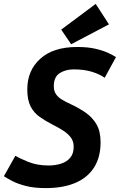

<svg xmlns="http://www.w3.org/2000/svg" viewBox="-27 -950 615 985"><path d="M208 15Q148 15 105.5 4Q63 -7 35.5 -21.5Q8 -36 -7 -46L52 -151Q74 -137 119.5 -119Q165 -101 222 -101Q257 -101 286.5 -110.5Q316 -120 333.5 -141Q351 -162 351 -197Q351 -225 336.5 -244.5Q322 -264 298 -279.5Q274 -295 244 -310Q207 -329 177 -350Q147 -371 130 -404Q113 -437 113 -491Q113 -589 180 -649Q247 -709 369 -709Q423 -709 462 -700Q501 -691 527 -679Q553 -667 568 -657L510 -551Q485 -569 445.5 -581.5Q406 -594 351 -594Q309 -594 279 -574.5Q249 -555 249 -508Q249 -483 260.5 -466.5Q272 -450 291.5 -438.5Q311 -427 335 -416Q380 -395 414.5 -370.5Q449 -346 469 -310.5Q489 -275 489 -220Q489 -144 456 -91.5Q423 -39 360 -12Q297 15 208 15ZM338 -723 287 -798 464 -930 532 -825Z"/></svg>

Font: Ubuntu Sans Mono
Style: Italic
Weight: 400
Italic angle: -13.5°
Monospace: yes
Designer: Dalton Maag Ltd
Foundry: Dalton Maag Ltd
Version: Version 1.006